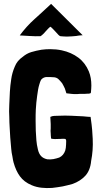

<svg xmlns="http://www.w3.org/2000/svg" viewBox="-20 -956 521 992"><path d="M249 15C268 13 286 10 304 7C322 3 339 -1 356 -6C381 -15 403 -29 420 -47C437 -65 448 -91 451 -125C458 -161 461 -198 459 -239C457 -272 457 -291 448 -352C441 -352 429 -353 410 -355C391 -356 370 -357 348 -358C326 -359 305 -359 286 -358C267 -357 253 -359 240 -352L242 -315V-292C241 -284 241 -276 242 -268C242 -260 243 -251 244 -240C253 -237 275 -237 280 -238C287 -238 295 -238 302 -239C309 -239 314 -239 318 -238C320 -237 321 -234 322 -229C322 -219 321 -198 320 -192C319 -185 318 -181 317 -178C311 -161 301 -149 286 -142C277 -139 267 -136 256 -134C245 -132 234 -132 224 -133C197 -139 183 -154 176 -183C172 -200 169 -216 168 -231C165 -263 164 -297 164 -333C164 -352 164 -371 165 -389C166 -414 169 -438 172 -461C175 -484 178 -503 183 -519C183 -521 190 -542 194 -546C202 -554 211 -558 222 -558C233 -558 244 -558 255 -557C265 -557 274 -554 281 -548C288 -541 295 -534 301 -526C306 -517 311 -508 315 -499C318 -489 321 -481 323 -474C333 -473 342 -472 349 -471C356 -470 364 -470 371 -470C378 -470 385 -470 392 -471H417C428 -472 435 -472 440 -472L449 -475L450 -481C451 -493 452 -504 452 -514C452 -541 448 -565 439 -587C427 -616 409 -640 385 -658C361 -676 332 -689 299 -696C280 -700 260 -702 239 -702C224 -702 209 -701 194 -699C176 -696 159 -692 142 -687C125 -682 110 -673 97 -662C78 -649 64 -632 56 -611C47 -590 41 -569 38 -547C35 -526 32 -504 31 -482C30 -459 29 -437 28 -416C28 -404 27 -392 27 -381C27 -371 28 -361 28 -351C28 -332 29 -314 30 -297C31 -280 32 -262 33 -245C34 -228 36 -208 38 -187C39 -174 41 -161 44 -148C46 -135 48 -124 50 -117C58 -88 69 -64 83 -45C97 -26 117 -10 144 1C160 8 177 12 195 14C212 16 230 16 249 15ZM326 -767C343 -767 359 -769 373 -770C385 -771 376 -772 407 -774L244 -936C215 -909 186 -882 158 -857C130 -832 105 -804 82 -773C104 -772 121 -771 133 -770C145 -769 184 -768 189 -769C194 -771 208 -784 215 -793C221 -799 235 -816 241 -818C249 -812 266 -793 268 -791C277 -780 288 -769 292 -769C304 -768 315 -767 326 -767Z"/></svg>

Font: Londrina Solid CC
Style: CC
Weight: 400
Designer: Marcelo Magalhaes
Foundry: Tipos Pereira
Version: Version 1.003;FEAKit 1.0